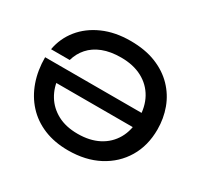

<svg xmlns="http://www.w3.org/2000/svg" viewBox="-161 -967 1233 1184"><g transform="rotate(30 455.5 -375.0)"><path d="M450 -764Q554 -764 631.5 -733Q709 -702 761.5 -647.5Q814 -593 840 -522.5Q866 -452 866 -373Q866 -258 814 -171Q762 -84 669 -35Q576 14 452 14Q355 14 279 -17.5Q203 -49 150.5 -106.5Q98 -164 70.5 -242Q43 -320 43 -413H755V-310H129L177 -348Q182 -278 215.5 -223Q249 -168 308.5 -136Q368 -104 452 -104Q538 -104 600.5 -136.5Q663 -169 697.5 -229Q732 -289 732 -372Q732 -457 698 -518Q664 -579 601 -612.5Q538 -646 451 -646Q376 -646 321 -624.5Q266 -603 231.5 -564Q197 -525 183 -474H50Q65 -558 118 -623.5Q171 -689 256 -726.5Q341 -764 450 -764Z"/></g></svg>

Font: Unbounded
Style: Regular
Weight: 400
Designer: Luke Prowse, Jean-Baptiste Morizot, Fátima Lázaro, Florian Runge
Foundry: NaN
Version: Version 1.701;gftools[0.9.28.dev5+ged2979d]